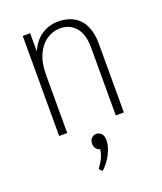

<svg xmlns="http://www.w3.org/2000/svg" viewBox="-151 -674 865 1026"><g transform="rotate(-20 281.5 -161.0)"><path d="M254 255 237 239Q249 222 258.5 206Q268 190 273.5 174Q279 158 281 142Q265 137 257.5 125.5Q250 114 250 101Q250 79 262 68Q274 57 289 57Q304 57 316.5 69Q329 81 329 107Q329 129 320 155.5Q311 182 294 208Q277 234 254 255ZM421 0V-385Q421 -461 388 -500Q355 -539 299 -539Q259 -539 223.5 -515.5Q188 -492 166.5 -445.5Q145 -399 145 -331V0H99V-569H141L142 -423H127Q149 -503 195.5 -540Q242 -577 302 -577Q354 -577 391 -555.5Q428 -534 447.5 -492.5Q467 -451 467 -391V0Z"/></g></svg>

Font: Yaldevi ExtraLight
Style: Regular
Weight: 200
Designer: Sol Matas, Rajitha Manaperi, Kosala Senevirathne
Foundry: Mooniak
Version: Version 1.100